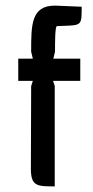

<svg xmlns="http://www.w3.org/2000/svg" viewBox="-20 -560 332 684"><path d="M176 -540C91 -540 91 -472 91 -376L97 -351H45V-272H97L91 -253L90 41C90 104 113 104 175 104V-254L169 -272H266V-351H170L176 -376C176 -409 176 -467 183 -467L209 -468C271 -470 271 -471 271 -536Z"/></svg>

Font: Economica
Style: Bold
Weight: 700
Designer: Vicente Lamonaca
Foundry: Vicente Lamonaca
Version: Version 1.100